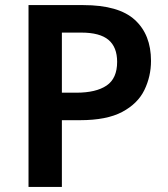

<svg xmlns="http://www.w3.org/2000/svg" viewBox="-20 -734 660 754"><path d="M307 -714Q446 -714 509.5 -656Q573 -598 573 -495Q573 -434 547 -380.5Q521 -327 460 -294.5Q399 -262 294 -262H223V0H92V-714ZM299 -606H223V-370H280Q357 -370 398.5 -398Q440 -426 440 -491Q440 -549 406 -577.5Q372 -606 299 -606Z"/></svg>

Font: Noto Sans Kawi SemiBold
Style: Regular
Weight: 600
Designer: Fadhl Haqq
Version: Version 1.000